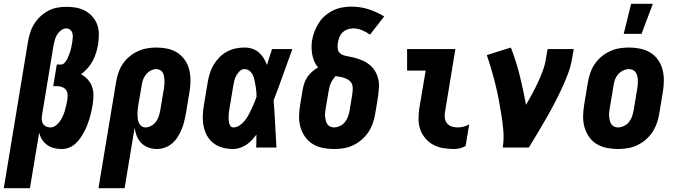

<svg xmlns="http://www.w3.org/2000/svg" viewBox="-56 -779 3576 1014"><path d="M-36 215 92 -560Q96 -583 103.5 -607Q111 -631 124.5 -652.5Q138 -674 157 -692Q176 -710 198.5 -722Q221 -734 245.5 -738.5Q270 -743 294 -743Q321 -743 346.5 -738.5Q372 -734 394 -722Q416 -710 432.5 -691Q449 -672 457.5 -648.5Q466 -625 466 -598Q466 -571 462 -544Q458 -522 451.5 -500.5Q445 -479 434 -458Q423 -437 407 -419Q391 -401 372 -387Q392 -376 407.5 -359Q423 -342 430.5 -320Q438 -298 437.5 -273.5Q437 -249 433 -224Q430 -206 426 -188Q422 -170 416.5 -152Q411 -134 404 -116Q397 -98 387.5 -81Q378 -64 367 -48Q356 -32 341 -19Q326 -6 307.5 1Q289 8 271 8Q249 8 229 3Q209 -2 193 -13.5Q177 -25 166 -42Q155 -59 151 -79L102 215ZM210 -106Q224 -106 237 -115Q250 -124 259 -136.5Q268 -149 274.5 -163Q281 -177 285.5 -191Q290 -205 293 -219.5Q296 -234 299 -248Q301 -262 301 -276.5Q301 -291 294 -302Q287 -313 274 -318.5Q261 -324 247 -324H225L244 -438H266Q277 -438 286 -448.5Q295 -459 300 -469.5Q305 -480 309.5 -491.5Q314 -503 317 -514Q320 -525 322 -536.5Q324 -548 326 -559Q328 -571 328.5 -582.5Q329 -594 326 -604.5Q323 -615 314.5 -622Q306 -629 294 -629Q280 -629 267 -619.5Q254 -610 246 -597Q238 -584 234 -569.5Q230 -555 227 -541L166 -171Q164 -159 164.5 -147Q165 -135 171 -125.5Q177 -116 187.5 -111Q198 -106 210 -106Z M602 215H464L557 -345Q561 -369 569 -393.5Q577 -418 591.5 -440Q606 -462 626.5 -479.5Q647 -497 671 -508Q695 -519 720 -523.5Q745 -528 769 -528Q799 -528 828 -522Q857 -516 880 -501Q903 -486 919.5 -463Q936 -440 943 -412.5Q950 -385 950 -355Q950 -325 945 -295L925 -175Q921 -155 916 -134.5Q911 -114 902.5 -94Q894 -74 882 -55Q870 -36 853 -21.5Q836 -7 814.5 0.5Q793 8 772 8Q749 8 727.5 0Q706 -8 690.5 -23.5Q675 -39 666.5 -60Q658 -81 655 -104ZM712 -106Q727 -106 742 -114Q757 -122 767 -135Q777 -148 782 -163.5Q787 -179 790 -194L810 -314Q812 -325 812.5 -335.5Q813 -346 812.5 -356.5Q812 -367 810 -377Q808 -387 803.5 -395.5Q799 -404 789.5 -409Q780 -414 769 -414Q754 -414 739.5 -406Q725 -398 714.5 -385Q704 -372 699 -356.5Q694 -341 692 -326L674 -222Q672 -210 671 -198.5Q670 -187 670 -175Q670 -163 671.5 -151.5Q673 -140 677.5 -130Q682 -120 691 -113Q700 -106 712 -106Z M1176 8Q1147 8 1120.5 1Q1094 -6 1072.5 -22Q1051 -38 1038 -61.5Q1025 -85 1019.5 -112Q1014 -139 1015 -167.5Q1016 -196 1021 -225L1041 -345Q1045 -368 1052 -391Q1059 -414 1071.5 -435.5Q1084 -457 1102 -475.5Q1120 -494 1142 -506Q1164 -518 1188 -523Q1212 -528 1235 -528Q1257 -528 1276.5 -521.5Q1296 -515 1311 -502Q1326 -489 1336.5 -472Q1347 -455 1354 -436Q1360 -457 1367 -478Q1374 -499 1381 -520H1488Q1463 -452 1439 -384Q1415 -316 1389 -249Q1394 -187 1397 -124.5Q1400 -62 1404 0H1297Q1298 -17 1298 -34Q1298 -51 1298 -68Q1287 -53 1274 -39Q1261 -25 1245 -14.5Q1229 -4 1211 2Q1193 8 1176 8ZM1176 -106Q1193 -106 1209 -116.5Q1225 -127 1236.5 -141.5Q1248 -156 1256.5 -172Q1265 -188 1272.5 -204Q1280 -220 1287 -236.5Q1294 -253 1299 -269Q1299 -284 1297.5 -298.5Q1296 -313 1293.5 -327.5Q1291 -342 1288 -356Q1285 -370 1279 -383Q1273 -396 1261.5 -405Q1250 -414 1235 -414Q1221 -414 1210 -403.5Q1199 -393 1192 -380Q1185 -367 1181.5 -353.5Q1178 -340 1176 -326L1156 -206Q1154 -196 1153 -186.5Q1152 -177 1151.5 -167.5Q1151 -158 1151.5 -148.5Q1152 -139 1154 -130Q1156 -121 1161 -113.5Q1166 -106 1176 -106Z M1708 8Q1677 8 1648 2Q1619 -4 1595.5 -18.5Q1572 -33 1555.5 -56Q1539 -79 1531 -106.5Q1523 -134 1523.5 -164Q1524 -194 1529 -225L1543 -308Q1546 -325 1552 -342Q1558 -359 1568.5 -374Q1579 -389 1593.5 -401.5Q1608 -414 1624 -423Q1612 -436 1604.5 -453Q1597 -470 1593.5 -488.5Q1590 -507 1589.5 -526Q1589 -545 1592 -565Q1596 -589 1605 -612.5Q1614 -636 1627.5 -657.5Q1641 -679 1661 -696Q1681 -713 1703.5 -724Q1726 -735 1750.5 -739.5Q1775 -744 1799 -744Q1847 -744 1891 -730Q1935 -716 1973 -692L1898 -596Q1879 -610 1856.5 -619.5Q1834 -629 1809 -629Q1794 -629 1778.5 -623.5Q1763 -618 1752 -606.5Q1741 -595 1735.5 -580Q1730 -565 1728 -550Q1725 -534 1728 -519Q1731 -504 1742.5 -495.5Q1754 -487 1769 -484Q1784 -481 1799 -478Q1814 -475 1828.5 -470.5Q1843 -466 1856.5 -460.5Q1870 -455 1882 -447Q1894 -439 1904.5 -429Q1915 -419 1923 -406.5Q1931 -394 1936 -380.5Q1941 -367 1943.5 -352Q1946 -337 1945.5 -321.5Q1945 -306 1943 -290.5Q1941 -275 1939 -259L1925 -175Q1921 -151 1912 -126Q1903 -101 1888 -79Q1873 -57 1852 -39.5Q1831 -22 1807.5 -11Q1784 0 1758 4Q1732 8 1708 8ZM1708 -106Q1723 -106 1739 -113.5Q1755 -121 1765.5 -134Q1776 -147 1781.5 -162.5Q1787 -178 1790 -194L1804 -278Q1806 -291 1807 -305Q1808 -319 1804 -331.5Q1800 -344 1790 -352.5Q1780 -361 1768 -365.5Q1756 -370 1743 -372.5Q1730 -375 1716 -377Q1708 -368 1701 -357.5Q1694 -347 1689.5 -335.5Q1685 -324 1682.5 -312.5Q1680 -301 1678 -289L1664 -206Q1662 -195 1661 -184Q1660 -173 1661 -162.5Q1662 -152 1664.5 -142Q1667 -132 1672.5 -123.5Q1678 -115 1687.5 -110.5Q1697 -106 1708 -106Z M2343 8Q2314 8 2286 3.5Q2258 -1 2234 -13.5Q2210 -26 2192 -46.5Q2174 -67 2164.5 -92.5Q2155 -118 2154.5 -146.5Q2154 -175 2158 -204L2192 -406H2094V-520H2349L2294 -186Q2291 -169 2293.5 -153.5Q2296 -138 2306 -126.5Q2316 -115 2331 -110.5Q2346 -106 2362 -106Q2377 -106 2392.5 -110Q2408 -114 2422 -122L2403 -8Q2389 0 2373.5 4Q2358 8 2343 8Z M2599 0Q2606 -43 2602.5 -85.5Q2599 -128 2592.5 -169Q2586 -210 2578.5 -250.5Q2571 -291 2561 -331Q2551 -371 2539.5 -410.5Q2528 -450 2515 -488L2642 -528Q2670 -456 2689 -379.5Q2708 -303 2722 -225Q2739 -254 2755 -284Q2771 -314 2785 -344Q2799 -374 2810.5 -405Q2822 -436 2827 -468L2836 -520H2974L2965 -468Q2958 -427 2942.5 -386.5Q2927 -346 2908.5 -306.5Q2890 -267 2869.5 -228Q2849 -189 2827 -151Q2805 -113 2782.5 -75Q2760 -37 2737 0Z M3207 8Q3177 8 3148 2Q3119 -4 3095 -18.5Q3071 -33 3055 -56Q3039 -79 3031 -107Q3023 -135 3023.5 -164.5Q3024 -194 3029 -225L3049 -345Q3053 -369 3061.5 -394Q3070 -419 3085 -441Q3100 -463 3121 -480.5Q3142 -498 3166.5 -509Q3191 -520 3216 -524Q3241 -528 3266 -528Q3296 -528 3325 -522Q3354 -516 3378 -501.5Q3402 -487 3418.5 -464Q3435 -441 3442.5 -413Q3450 -385 3450 -355.5Q3450 -326 3445 -295L3425 -175Q3421 -151 3412 -126Q3403 -101 3388 -79Q3373 -57 3352 -39.5Q3331 -22 3307 -11Q3283 0 3257.5 4Q3232 8 3207 8ZM3207 -106Q3223 -106 3239 -113.5Q3255 -121 3265.5 -134Q3276 -147 3281.5 -162.5Q3287 -178 3290 -194L3310 -314Q3312 -325 3312.5 -336Q3313 -347 3312.5 -357.5Q3312 -368 3309.5 -378Q3307 -388 3301.5 -396.5Q3296 -405 3286.5 -409.5Q3277 -414 3266 -414Q3250 -414 3234.5 -406.5Q3219 -399 3208 -386Q3197 -373 3191.5 -357.5Q3186 -342 3184 -326L3164 -206Q3162 -195 3161 -184Q3160 -173 3161 -162.5Q3162 -152 3164.5 -142Q3167 -132 3172.5 -123.5Q3178 -115 3187 -110.5Q3196 -106 3207 -106ZM3238 -600 3277 -759H3392L3332 -600Z"/></svg>

Font: Iosevka Heavy Oblique
Style: Regular
Weight: 900
Italic angle: -9°
Monospace: yes
Designer: Belleve Invis
Foundry: Belleve Invis
Version: Version 32.5.0; ttfautohint (v1.8.4)